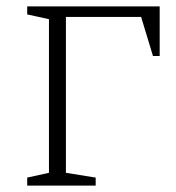

<svg xmlns="http://www.w3.org/2000/svg" viewBox="-20 -580 549 600"><path d="M65 0V-25L133 -40V-520L65 -535V-560H479V-405H458L421 -527H186V-40L279 -25V0Z"/></svg>

Font: Spectral SC ExtraLight
Style: Regular
Weight: 275
Designer: Jean-Baptiste Levee
Foundry: Production Type
Version: Version 2.001